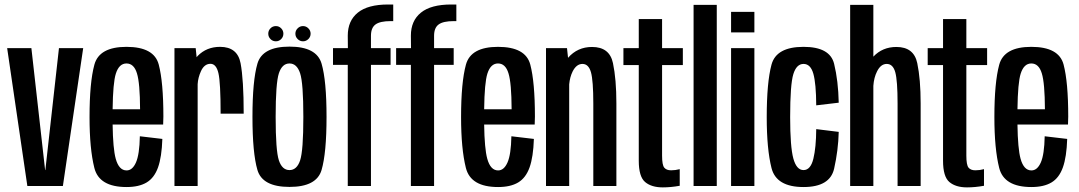

<svg xmlns="http://www.w3.org/2000/svg" viewBox="-20 -806 4674 832"><path d="M98.5 0 11 -597.5H116L175.5 -69H176.5L235.5 -597.5H340.5L252.5 0Z M528.5 4.5Q409.5 4.5 388.8 -78.5Q368 -161.5 368 -298.5Q368 -448.5 389 -525.8Q410 -603 528 -603Q647.5 -603 667.8 -526.5Q688 -450 688 -301Q688 -282.5 687 -266.5H468Q469.5 -161.5 481.5 -118Q495.5 -67.5 528.5 -67.5Q554 -67.5 569.2 -102Q584.5 -136.5 586 -215.5L683.5 -204Q681 -126 664.8 -80.5Q648.5 -35 615.2 -15.2Q582 4.5 528.5 4.5ZM468 -332.5H587Q586.5 -446.5 573.5 -488Q560.5 -531 528 -531Q496 -531 482 -487Q469.5 -448 468 -332.5Z M936 -313.5Q936 -448.5 926.5 -489Q917 -529.5 892 -529.5Q865.5 -529.5 851 -498Q838 -469.5 836.5 -441V0H736V-597.5H828L832 -558Q834 -561 836.5 -563.5Q875 -603 933.5 -603Q1009 -603 1022.5 -532Q1036 -461 1036 -313.5Z M1234.5 4Q1117 4 1095.5 -69.5Q1074 -143 1074 -299.5Q1074 -456.5 1095.5 -530.2Q1117 -604 1234.5 -604Q1352 -604 1373.5 -530.2Q1395 -456.5 1395 -299.5Q1395 -143 1373.5 -69.5Q1352 4 1234.5 4ZM1234.5 -69Q1266.5 -69 1280.5 -111Q1294.5 -153 1294.5 -299.5Q1294.5 -446 1280.5 -488.5Q1266.5 -531 1234.5 -531Q1202.5 -531 1188.5 -488.5Q1174.5 -446 1174.5 -299.5Q1174.5 -153 1188.5 -111Q1202.5 -69 1234.5 -69ZM1293 -627Q1279.5 -627 1269.8 -636.8Q1260 -646.5 1260 -660Q1260 -673.5 1269.8 -683.2Q1279.5 -693 1293 -693Q1306.5 -693 1316.2 -683.2Q1326 -673.5 1326 -660Q1326 -646.5 1316.2 -636.8Q1306.5 -627 1293 -627ZM1175.5 -627Q1161.5 -627 1152 -636.8Q1142.5 -646.5 1142.5 -660Q1142.5 -673.5 1152 -683.2Q1161.5 -693 1175.5 -693Q1189 -693 1198.5 -683.2Q1208 -673.5 1208 -660Q1208 -646.5 1198.5 -636.8Q1189 -627 1175.5 -627Z M1487 0V-525H1423V-597.5H1487.5L1487 -651.5Q1487 -716 1530.5 -751.2Q1574 -786.5 1662 -786.5H1684V-714.5H1672.5Q1627 -714.5 1607.2 -700Q1587.5 -685.5 1587.5 -651V-597.5H1672.5V-525H1587.5V0ZM1760.5 0V-525H1696.5V-597.5H1761L1760.5 -651.5Q1760.5 -716 1804 -751.2Q1847.5 -786.5 1935.5 -786.5H1957.5V-714.5H1946Q1900.5 -714.5 1880.8 -700Q1861 -685.5 1861 -651V-597.5H1946V-525H1861V0Z M2138.5 4.5Q2019.5 4.5 1998.8 -78.5Q1978 -161.5 1978 -298.5Q1978 -448.5 1999 -525.8Q2020 -603 2138 -603Q2257.5 -603 2277.8 -526.5Q2298 -450 2298 -301Q2298 -282.5 2297 -266.5H2078Q2079.5 -161.5 2091.5 -118Q2105.5 -67.5 2138.5 -67.5Q2164 -67.5 2179.2 -102Q2194.5 -136.5 2196 -215.5L2293.5 -204Q2291 -126 2274.8 -80.5Q2258.5 -35 2225.2 -15.2Q2192 4.5 2138.5 4.5ZM2078 -332.5H2197Q2196.5 -446.5 2183.5 -488Q2170.5 -531 2138 -531Q2106 -531 2092 -487Q2079.5 -448 2078 -332.5Z M2346 0V-597.5H2437L2441.5 -555.5Q2482.5 -602.5 2545.5 -602.5Q2621.5 -602.5 2636.2 -532.5Q2651 -462.5 2651 -358V0H2551V-357Q2551 -457 2540.8 -493Q2530.5 -529 2504 -529Q2478 -529 2461.5 -496.5Q2449.5 -472.5 2446.5 -440.5V0Z M2852 6Q2803 6 2775.5 -17.2Q2748 -40.5 2748 -109.5V-524H2681.5V-597.5H2748V-723.5H2849V-597.5H2939V-524H2849V-131.5Q2849 -91 2858.5 -79.5Q2868 -68 2888 -68Q2907 -68 2925.5 -73V-1Q2887 6 2852 6Z M2985.5 0V-785H3086V0Z M3148 0V-597.5H3249V0ZM3148 -754.5H3249V-665.5H3148Z M3462 4.5Q3344 4.5 3323.2 -77.8Q3302.5 -160 3302.5 -298Q3302.5 -449 3323.2 -526Q3344 -603 3462 -603Q3576.5 -603 3594.5 -529.5Q3612.5 -456 3614.5 -361L3517 -349.5Q3516.5 -444 3504.5 -486.5Q3492.5 -529 3462 -529Q3431.5 -529 3417.8 -484.8Q3404 -440.5 3404 -298Q3404 -169.5 3417.8 -119.2Q3431.5 -69 3462 -69Q3492.5 -69 3504.5 -117.8Q3516.5 -166.5 3517 -246.5L3614.5 -234.5Q3612.5 -154.5 3594.5 -75Q3576.5 4.5 3462 4.5Z M3664 0V-785H3764.5V-560.5Q3804 -602.5 3864.5 -602.5Q3940 -602.5 3954.8 -532.5Q3969.5 -462.5 3969.5 -358V0H3869.5V-357Q3869.5 -457 3859.5 -493Q3849.5 -529 3822.5 -529Q3796.5 -529 3780.5 -496.5Q3767 -470 3764.5 -434V0Z M4170.5 6Q4121.5 6 4094 -17.2Q4066.5 -40.5 4066.5 -109.5V-524H4000V-597.5H4066.5V-723.5H4167.5V-597.5H4257.5V-524H4167.5V-131.5Q4167.5 -91 4177 -79.5Q4186.5 -68 4206.5 -68Q4225.5 -68 4244 -73V-1Q4205.5 6 4170.5 6Z M4449.5 4.5Q4330.5 4.5 4309.8 -78.5Q4289 -161.5 4289 -298.5Q4289 -448.5 4310 -525.8Q4331 -603 4449 -603Q4568.5 -603 4588.8 -526.5Q4609 -450 4609 -301Q4609 -282.5 4608 -266.5H4389Q4390.5 -161.5 4402.5 -118Q4416.5 -67.5 4449.5 -67.5Q4475 -67.5 4490.2 -102Q4505.5 -136.5 4507 -215.5L4604.5 -204Q4602 -126 4585.8 -80.5Q4569.5 -35 4536.2 -15.2Q4503 4.5 4449.5 4.5ZM4389 -332.5H4508Q4507.5 -446.5 4494.5 -488Q4481.5 -531 4449 -531Q4417 -531 4403 -487Q4390.5 -448 4389 -332.5Z"/></svg>

Font: Anybody Condensed Medium
Style: Regular
Weight: 500
Width: 3
Designer: Tyler Finck
Foundry: Etcetera Type Company
Version: Version 1.010; ttfautohint (v1.8.3) -l 8 -r 50 -G 200 -x 14 